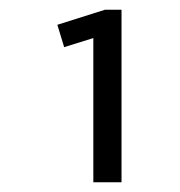

<svg xmlns="http://www.w3.org/2000/svg" viewBox="-20 -805 370 395"><path d="M230 -430H172V-740L202 -736L112 -708L98 -754L196 -785H230Z"/></svg>

Font: Pathway Extreme 8pt Thin 12pt Thin
Style: Regular
Weight: 250
Version: Version 1.001;gftools[0.9.26]